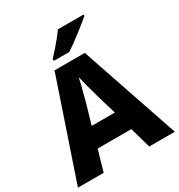

<svg xmlns="http://www.w3.org/2000/svg" viewBox="-213 -1073 1133 1215"><g transform="rotate(-30 354.0 -465.5)"><path d="M521 0 478 -152H232L188 0H0L243 -717H464L708 0ZM398 -436Q393 -454 384.5 -485Q376 -516 367.5 -548Q359 -580 354 -603Q349 -580 341 -547.5Q333 -515 324.5 -484Q316 -453 312 -436L271 -295H440ZM579 -921Q563 -907 538 -887Q513 -867 484.5 -845Q456 -823 429 -803.5Q402 -784 382 -771H269V-785Q286 -803 308.5 -828.5Q331 -854 353.5 -881.5Q376 -909 391 -931H579Z"/></g></svg>

Font: Noto Sans Thaana ExtraBold
Style: Regular
Weight: 800
Designer: David Williams
Foundry: Google Inc.
Version: Version 3.001; ttfautohint (v1.8.4.7-5d5b)